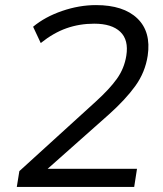

<svg xmlns="http://www.w3.org/2000/svg" viewBox="-20 -734 640 754"><path d="M46 0 56 -62 356 -335Q410 -384 439 -424.5Q468 -465 476 -515Q486 -577 452.5 -609Q419 -641 350 -641Q292 -641 241 -623Q190 -605 140 -565L110 -629Q157 -668 224 -691Q291 -714 357 -714Q465 -714 519.5 -661.5Q574 -609 560 -515Q550 -450 511.5 -396.5Q473 -343 407 -284L167 -71H518L507 0Z"/></svg>

Font: Mulish
Style: Italic
Weight: 400
Italic angle: -9°
Designer: Vernon Adams
Foundry: Vernon Adams
Version: Version 3.603; ttfautohint (v1.8.3)